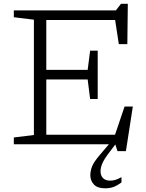

<svg xmlns="http://www.w3.org/2000/svg" viewBox="-20 -762 770 1014"><path d="M53 0V-36L159 -49V-658L53 -671V-707H592L619 -742H655L652.5 -529H607.5L588 -656.5H224.5V-393H443L456 -494.5H496V-239H456L443 -342.5H224.5V-50.5H587.5L638 -199.5H681.5L645 36H600.5L589 1L559 40.5Q530.5 77.5 520.8 100.2Q511 123 511 142.5Q511 165.5 524.2 178.8Q537.5 192 561 192Q576 192 588.8 188.2Q601.5 184.5 621.5 173.5V201.5Q596 220 577.2 226.2Q558.5 232.5 535 232.5Q494.5 232.5 475.8 212.2Q457 192 457 163.5Q457 141.5 466 117.5Q475 93.5 509.5 53.5L555 0Z"/></svg>

Font: Newsreader 6pt Light
Style: Regular
Weight: 300
Designer: Hugues Gentile
Foundry: Production Type
Version: Version 1.003; ttfautohint (v1.8.3)